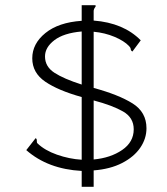

<svg xmlns="http://www.w3.org/2000/svg" viewBox="-20 -671 640 738"><path d="M294 47V-14Q164 -21 81 -94L117 -140Q122 -137 121.5 -130Q121 -123 124 -120Q152 -93 199 -76.5Q246 -60 294 -57V-298Q204 -323 154 -357Q104 -391 104 -447Q104 -503 154.5 -544Q205 -585 294 -591V-651H346Q348 -650 348 -648Q348 -646 344.5 -641.5Q341 -637 340 -630V-592Q455 -583 521 -516L489 -473Q483 -476 482.5 -482Q482 -488 476 -494Q457 -514 420 -529.5Q383 -545 340 -549V-333Q436 -307 489.5 -273.5Q543 -240 543 -178Q543 -138 519 -103Q495 -68 449.5 -44.5Q404 -21 340 -16V47ZM294 -346V-550Q225 -544 189 -516.5Q153 -489 153 -454Q153 -415 189 -391.5Q225 -368 294 -346ZM340 -58Q405 -64 449.5 -94.5Q494 -125 494 -174Q494 -219 453 -242.5Q412 -266 340 -285Z"/></svg>

Font: Inconsolata Expanded Light
Style: Regular
Weight: 300
Width: 7
Monospace: yes
Designer: Raph Levien, Cyreal, Brenton Simpson
Foundry: Raph Levien, Cyreal, Google
Version: Version 3.001; ttfautohint (v1.8.2.53-6de2)